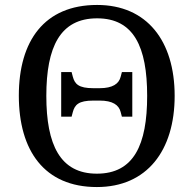

<svg xmlns="http://www.w3.org/2000/svg" viewBox="-20 -745 782 775"><path d="M371 10C573 10 685 -137 685 -358C685 -580 573 -725 372 -725C159 -725 56 -580 56 -359C56 -137 159 10 371 10ZM371 -44C223 -44 167 -160 167 -358C167 -556 223 -671 372 -671C520 -671 574 -556 574 -358C574 -160 520 -44 371 -44ZM227 -274H269L274 -293C282 -322 297 -339 357 -339H382C435 -339 460 -321 467 -293L472 -274H514V-454H472L467 -435C460 -407 435 -389 382 -389H357C297 -389 282 -406 274 -435L269 -454H227Z"/></svg>

Font: Noto Serif
Style: Regular
Weight: 400
Designer: Monotype Design Team
Foundry: Monotype Imaging Inc.
Version: Version 2.015